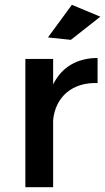

<svg xmlns="http://www.w3.org/2000/svg" viewBox="-20 -775 436 795"><path d="M85 -531H200V-425.5Q227 -479.5 273.5 -507Q320 -534.5 384 -535V-431Q344 -432.5 311.5 -422Q279 -411.5 255.2 -391Q231.5 -370.5 217.5 -341.8Q203.5 -313 200 -278V0H85ZM277.5 -755 395.5 -706 273.5 -610 178.5 -620Z"/></svg>

Font: Argentum Sans
Style: Regular
Weight: 400
Designer: Julieta Ulanovsky, Owen Earl, Chris M. Simpson, Rasmus Andersson, Cristiano Sobral
Foundry: The Argentum Sans Project Authors
Version: Version 3.135; ttfautohint (v1.8.4.7-5d5b-dirty)